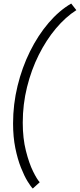

<svg xmlns="http://www.w3.org/2000/svg" viewBox="-20 -827 450 1080"><path d="M164.5 233.5Q153.5 223 135 193Q116.5 163 97.8 115.8Q79 68.5 66.2 5.8Q53.5 -57 53.5 -132.5Q53.5 -240.5 78.8 -344Q104 -447.5 148.8 -537.8Q193.5 -628 253 -697.8Q312.5 -767.5 380.5 -807L409.5 -770Q349 -731.5 294.5 -666.8Q240 -602 198 -518Q156 -434 132 -337Q108 -240 108 -137Q108 -48.5 125.8 21.5Q143.5 91.5 166 137Q188.5 182.5 203.5 198Z"/></svg>

Font: Epilogue Light
Style: Italic
Weight: 300
Italic angle: -12°
Designer: Tyler Finck
Foundry: Etcetera Type Co
Version: Version 2.111; ttfautohint (v1.8.3)